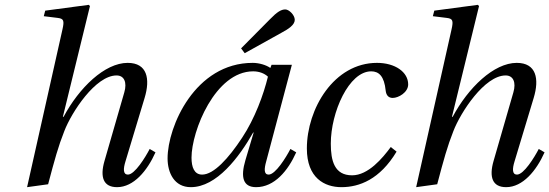

<svg xmlns="http://www.w3.org/2000/svg" viewBox="-20 -762 2272 794"><path d="M92 12 179 0C206 -102 221 -157 246 -220C276 -298 375 -450 462 -450C494 -450 506 -421 494 -380L412 -96C393 -30 407 12 464 12C533 12 589 -56 623 -132L599 -146C581 -111 537 -40 509 -40C489 -40 489 -63 499 -95L578 -357C602 -436 589 -502 508 -502C413 -502 307 -399 243 -279H240L352 -737L347 -742L167 -718L161 -695L218 -688C243 -685 247 -678 238 -639Z M977 -562 992 -542 1143 -626C1173 -642 1199 -659 1199 -680C1199 -700 1175 -723 1160 -723C1143 -723 1126 -713 1096 -682ZM673 -107C673 -47 701 12 769 12C876 12 969 -112 1027 -214H1029L995 -100C974 -29 985 12 1039 12C1115 12 1171 -56 1205 -132L1181 -146C1163 -111 1119 -40 1091 -40C1071 -40 1072 -63 1081 -95L1187 -494H1103L1098 -481C1081 -493 1052 -502 1025 -502C787 -502 673 -239 673 -107ZM772 -110C772 -220 870 -467 1027 -467C1051 -467 1073 -459 1088 -445C1070 -371 1034 -272 981 -192C925 -107 864 -40 816 -40C783 -40 772 -71 772 -110Z M1249 -148C1249 -26 1322 12 1392 12C1466 12 1551 -20 1620 -135L1596 -154C1562 -108 1503 -37 1436 -37C1363 -37 1348 -97 1348 -168C1348 -298 1423 -467 1515 -467C1547 -467 1569 -447 1575 -387C1577 -369 1586 -357 1604 -357C1628 -357 1668 -380 1668 -413C1668 -464 1614 -502 1539 -502C1361 -502 1249 -312 1249 -148Z M1701 12 1788 0C1815 -102 1830 -157 1855 -220C1885 -298 1984 -450 2071 -450C2103 -450 2115 -421 2103 -380L2021 -96C2002 -30 2016 12 2073 12C2142 12 2198 -56 2232 -132L2208 -146C2190 -111 2146 -40 2118 -40C2098 -40 2098 -63 2108 -95L2187 -357C2211 -436 2198 -502 2117 -502C2022 -502 1916 -399 1852 -279H1849L1961 -737L1956 -742L1776 -718L1770 -695L1827 -688C1852 -685 1856 -678 1847 -639Z"/></svg>

Font: Heuristica
Style: Italic
Weight: 400
Italic angle: -13°
Version: Version 1.0.1